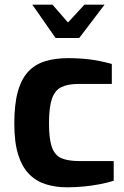

<svg xmlns="http://www.w3.org/2000/svg" viewBox="-20 -793 530 819"><path d="M266 6Q217 6 175.5 -7Q134 -20 104 -50.5Q74 -81 57.5 -133.5Q41 -186 41 -266Q41 -348 56 -402Q71 -456 100.5 -487.5Q130 -519 173 -532Q216 -545 270 -545Q319 -545 363.5 -539.5Q408 -534 457 -520V-435H316Q270 -435 242 -421.5Q214 -408 201.5 -371.5Q189 -335 189 -267Q189 -200 201.5 -165Q214 -130 242.5 -118Q271 -106 318 -106H465V-22Q440 -14 407 -7.5Q374 -1 337.5 2.5Q301 6 266 6ZM217 -631 118 -773H204L270 -697L340 -773H426L318 -631Z"/></svg>

Font: Exo Thin
Style: Bold
Weight: 700
Version: Version 2.000